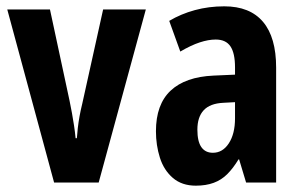

<svg xmlns="http://www.w3.org/2000/svg" viewBox="-20 -577 948 607"><path d="M151 0 3 -547H138L200 -258Q204 -239 207.5 -219.5Q211 -200 214 -180.5Q217 -161 219 -140H223Q224 -155 226 -172.5Q228 -190 231.5 -209.5Q235 -229 240 -249L306 -547H441L292 0Z M689 -557Q770 -557 811.5 -508Q853 -459 853 -363V0H758L736 -73H734Q717 -45 698.5 -26.5Q680 -8 655.5 1Q631 10 599 10Q555 10 526.5 -14.5Q498 -39 485.5 -78.5Q473 -118 473 -162Q473 -247 519.5 -290.5Q566 -334 655 -338L723 -341V-364Q723 -409 708.5 -430.5Q694 -452 662 -452Q639 -452 611.5 -443Q584 -434 550 -414L515 -511Q552 -533 596 -545Q640 -557 689 -557ZM686 -252Q644 -250 624 -228.5Q604 -207 604 -167Q604 -130 616.5 -112Q629 -94 653 -94Q684 -94 703.5 -124Q723 -154 723 -203V-254Z"/></svg>

Font: Noto Sans Khmer ExtraCondensed
Style: Bold
Weight: 700
Width: 2
Designer: Danh Hong and the Monotype Design Team
Foundry: Monotype Imaging Inc.
Version: Version 2.004